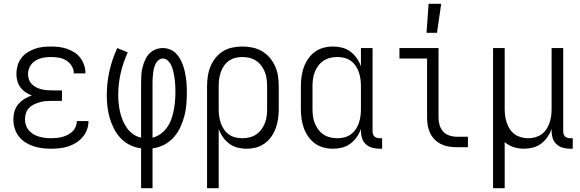

<svg xmlns="http://www.w3.org/2000/svg" viewBox="-20 -772 3040 1007"><path d="M247 8Q224 8 200.5 5Q177 2 154.5 -5.5Q132 -13 112 -26Q92 -39 78 -57.5Q64 -76 57 -99Q50 -122 50 -146Q50 -167 56 -188Q62 -209 76 -225.5Q90 -242 108.5 -253.5Q127 -265 147 -271Q129 -278 113.5 -288.5Q98 -299 87 -314Q76 -329 71 -347.5Q66 -366 66 -384Q66 -406 72 -427.5Q78 -449 91 -466.5Q104 -484 122.5 -496Q141 -508 161.5 -515.5Q182 -523 203.5 -525.5Q225 -528 247 -528Q268 -528 289.5 -525.5Q311 -523 331 -516Q351 -509 369.5 -497.5Q388 -486 401 -469Q414 -452 421 -431.5Q428 -411 428 -390V-387H367V-388Q367 -409 355.5 -427Q344 -445 326.5 -455.5Q309 -466 288.5 -469.5Q268 -473 247 -473Q226 -473 205 -469Q184 -465 166 -454Q148 -443 137.5 -424Q127 -405 127 -384Q127 -369 131.5 -355.5Q136 -342 145.5 -332Q155 -322 168 -315Q181 -308 194.5 -304.5Q208 -301 222 -299.5Q236 -298 250 -298H305V-243H250Q234 -243 218 -241.5Q202 -240 187 -235.5Q172 -231 157.5 -224Q143 -217 132 -205.5Q121 -194 116 -178.5Q111 -163 111 -147Q111 -131 116 -115.5Q121 -100 131.5 -88Q142 -76 155.5 -68Q169 -60 184.5 -55.5Q200 -51 215.5 -49Q231 -47 247 -47Q262 -47 277.5 -48.5Q293 -50 307.5 -54Q322 -58 335.5 -65Q349 -72 360 -82.5Q371 -93 377 -107.5Q383 -122 383 -137H444V-136Q444 -113 436 -91.5Q428 -70 413 -52.5Q398 -35 378.5 -23Q359 -11 337.5 -4Q316 3 293 5.5Q270 8 247 8Z M720 215V6Q689 2 661.5 -11.5Q634 -25 613 -47Q592 -69 578 -96.5Q564 -124 555.5 -153Q547 -182 543.5 -212.5Q540 -243 540 -273Q540 -337 554 -399.5Q568 -462 595 -520L650 -497Q626 -445 613 -388.5Q600 -332 600 -274Q600 -251 602.5 -228.5Q605 -206 610 -183.5Q615 -161 624 -140Q633 -119 646 -100.5Q659 -82 678 -68.5Q697 -55 720 -50V-343Q720 -363 721.5 -382.5Q723 -402 728 -421Q733 -440 741.5 -458.5Q750 -477 763.5 -491Q777 -505 795.5 -512.5Q814 -520 834 -520Q852 -520 869.5 -513.5Q887 -507 900.5 -494.5Q914 -482 923 -466Q932 -450 938.5 -433Q945 -416 949 -398Q953 -380 955.5 -362Q958 -344 959 -325.5Q960 -307 960 -289Q960 -257 957.5 -225.5Q955 -194 947 -163.5Q939 -133 925.5 -104Q912 -75 890.5 -51Q869 -27 840.5 -12.5Q812 2 780 6V215ZM780 -50Q804 -56 823.5 -70.5Q843 -85 857 -105Q871 -125 879 -148Q887 -171 891.5 -194.5Q896 -218 898 -242Q900 -266 900 -290Q900 -303 899.5 -315.5Q899 -328 898 -340.5Q897 -353 895 -365.5Q893 -378 890.5 -390.5Q888 -403 884 -415Q880 -427 873.5 -438Q867 -449 857 -457Q847 -465 834 -465Q822 -465 812 -457Q802 -449 796.5 -438Q791 -427 788 -415.5Q785 -404 783.5 -392Q782 -380 781 -367.5Q780 -355 780 -343Z M1066 215V-320Q1066 -346 1070 -372.5Q1074 -399 1084 -423.5Q1094 -448 1110.5 -468.5Q1127 -489 1149.5 -503Q1172 -517 1198 -522.5Q1224 -528 1251 -528Q1278 -528 1304.5 -522.5Q1331 -517 1354 -503.5Q1377 -490 1394.5 -469.5Q1412 -449 1423 -424.5Q1434 -400 1438 -373.5Q1442 -347 1442 -320V-200Q1442 -175 1438.5 -149.5Q1435 -124 1426.5 -100.5Q1418 -77 1403.5 -56Q1389 -35 1368.5 -20Q1348 -5 1323.5 1.5Q1299 8 1273 8Q1249 8 1225.5 2Q1202 -4 1182.5 -18.5Q1163 -33 1149 -53Q1135 -73 1127 -96V215ZM1251 -47Q1270 -47 1288.5 -51.5Q1307 -56 1323 -66.5Q1339 -77 1350.5 -92.5Q1362 -108 1369 -125.5Q1376 -143 1378.5 -162Q1381 -181 1381 -200V-320Q1381 -339 1378.5 -358Q1376 -377 1369 -394.5Q1362 -412 1350.5 -427.5Q1339 -443 1323 -453.5Q1307 -464 1288.5 -468.5Q1270 -473 1251 -473Q1232 -473 1214 -468.5Q1196 -464 1180.5 -453Q1165 -442 1154.5 -426.5Q1144 -411 1138 -393.5Q1132 -376 1129.5 -357.5Q1127 -339 1127 -320V-200Q1127 -181 1129.5 -162.5Q1132 -144 1138 -126.5Q1144 -109 1154.5 -93.5Q1165 -78 1180.5 -67Q1196 -56 1214 -51.5Q1232 -47 1251 -47Z M1727 8Q1701 8 1676.5 1.5Q1652 -5 1631.5 -20Q1611 -35 1596.5 -56Q1582 -77 1573.5 -100.5Q1565 -124 1561.5 -149.5Q1558 -175 1558 -200V-320Q1558 -345 1561.5 -370.5Q1565 -396 1573.5 -419.5Q1582 -443 1596.5 -464Q1611 -485 1631.5 -500Q1652 -515 1676.5 -521.5Q1701 -528 1727 -528Q1751 -528 1774.5 -522Q1798 -516 1817.5 -501.5Q1837 -487 1851 -467Q1865 -447 1873 -424V-520H1934V-84Q1934 -76 1936 -69Q1938 -62 1943 -57Q1948 -52 1955.5 -49.5Q1963 -47 1970 -47H1984V8H1970Q1951 8 1932.5 3Q1914 -2 1899.5 -15Q1885 -28 1879 -46.5Q1873 -65 1873 -84V-96Q1865 -73 1851 -53Q1837 -33 1817.5 -18.5Q1798 -4 1774.5 2Q1751 8 1727 8ZM1749 -47Q1768 -47 1786 -51.5Q1804 -56 1819.5 -67Q1835 -78 1845.5 -93.5Q1856 -109 1862 -126.5Q1868 -144 1870.5 -162.5Q1873 -181 1873 -200V-320Q1873 -339 1870.5 -357.5Q1868 -376 1862 -393.5Q1856 -411 1845.5 -426.5Q1835 -442 1819.5 -453Q1804 -464 1786 -468.5Q1768 -473 1749 -473Q1730 -473 1711.5 -468.5Q1693 -464 1677 -453.5Q1661 -443 1649.5 -427.5Q1638 -412 1631 -394.5Q1624 -377 1621.5 -358Q1619 -339 1619 -320V-200Q1619 -181 1621.5 -162Q1624 -143 1631 -125.5Q1638 -108 1649.5 -92.5Q1661 -77 1677 -66.5Q1693 -56 1711.5 -51.5Q1730 -47 1749 -47Z M2217 -600 2228 -752H2294L2272 -600ZM2374 0Q2354 0 2333 -3.5Q2312 -7 2293.5 -16Q2275 -25 2260 -40Q2245 -55 2236 -74Q2227 -93 2223.5 -113.5Q2220 -134 2220 -155V-465H2075V-520H2280V-155Q2280 -135 2285.5 -116Q2291 -97 2304 -82.5Q2317 -68 2336 -61.5Q2355 -55 2374 -55H2434V0Z M2566 215V-520H2627V-200Q2627 -181 2629.5 -163Q2632 -145 2638 -127.5Q2644 -110 2654.5 -94Q2665 -78 2680 -67.5Q2695 -57 2713 -52Q2731 -47 2750 -47Q2769 -47 2787 -52Q2805 -57 2820 -67.5Q2835 -78 2845.5 -94Q2856 -110 2862 -127.5Q2868 -145 2870.5 -163Q2873 -181 2873 -200V-520H2934V-84Q2934 -76 2936 -69Q2938 -62 2943 -57Q2948 -52 2955.5 -49.5Q2963 -47 2970 -47H2984V8H2970Q2951 8 2932.5 3Q2914 -2 2899.5 -15Q2885 -28 2879 -46.5Q2873 -65 2873 -84V-96Q2865 -73 2851 -53Q2837 -33 2818 -18.5Q2799 -4 2775 2Q2751 8 2727 8Q2700 8 2673.5 -0.5Q2647 -9 2627 -27V215Z"/></svg>

Font: Iosevka SS18 Light
Style: Regular
Weight: 300
Monospace: yes
Designer: Belleve Invis
Foundry: Belleve Invis
Version: Version 25.1.1; ttfautohint (v1.8.4)